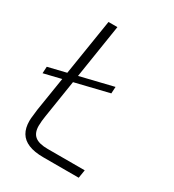

<svg xmlns="http://www.w3.org/2000/svg" viewBox="-170 -798 814 896"><g transform="rotate(30 236.5 -349.5)"><path d="M3 -338 5 -374 330 -453 328 -417ZM202 0Q154 0 122.5 -13Q91 -26 76 -51.5Q61 -77 61 -115Q61 -129 63.5 -145.5Q66 -162 67 -177L150 -699H198L115 -170Q113 -158 111.5 -143.5Q110 -129 110 -117Q110 -79 131.5 -61.5Q153 -44 200 -44H400L393 0Z"/></g></svg>

Font: MuseoModerno ExtraLight
Style: Italic
Weight: 250
Italic angle: -9°
Designer: Pablo Cosgaya, Héctor Gatti, Marcela Romero, and the Authors of The MuseoModerno Project.
Foundry: Omnibus-Type Team
Version: Version 1.003